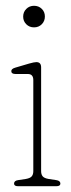

<svg xmlns="http://www.w3.org/2000/svg" viewBox="-20 -643 244 663"><path d="M97.5 -548.5Q81.5 -548.5 70.8 -559.2Q60 -570 60 -585.5Q60 -601.5 70.8 -612.2Q81.5 -623 97.5 -623Q113.5 -623 124.2 -612.5Q135 -602 135 -586Q135 -570 124.2 -559.2Q113.5 -548.5 97.5 -548.5ZM122 -410.5V-52Q122 -40.5 127.5 -34Q133 -27.5 148 -25L174.5 -21Q188.5 -19 188.5 -9Q188.5 0 174.5 0H42.5Q28.5 0 28.5 -9Q28.5 -19 42.5 -21L69 -25Q84 -27.5 89.5 -34Q95 -40.5 95 -52V-366.5Q95 -387.5 76 -387.5H33.5Q19 -387.5 19 -397.5Q19 -405.5 33 -409.5L80.5 -423.5Q98 -428.5 105.5 -428.5Q122 -428.5 122 -410.5Z"/></svg>

Font: Fraunces 144pt SuperSoft Thin
Style: Regular
Weight: 100
Version: Version 1.000;[0bf87f6ff]